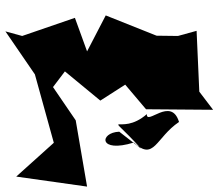

<svg xmlns="http://www.w3.org/2000/svg" viewBox="-69 -641 808 710"><g transform="rotate(90 335.0 -286.0)"><path d="M244 -122 352 -253 293 -345 384 -422 386 -670 319 -619 94 -609 113 -540 112 -461 37 -273 170 -204 46 -159 113 36 96 98 255 -11 508 -81 633 58 670 -204 425 -162 302 -78ZM467 -323C470 -249 548 -246 507 -377C578 -452 489 -458 431 -544C335 -515 446 -423 402 -425C491 -323 371 -259 530 -404Z"/></g></svg>

Font: Asimov Silicon
Style: Regular
Weight: 400
Designer: Google
Version: Version 2.000980; 2014